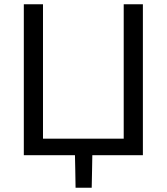

<svg xmlns="http://www.w3.org/2000/svg" viewBox="-20 -733 787 907"><path d="M92.5 0Q92.5 -59.5 92.5 -114.6Q92.5 -169.7 92.5 -235.5V-474.7Q92.5 -541.9 92.5 -597.6Q92.5 -653.3 92.5 -713H183.1Q183.1 -653.3 183.1 -597.6Q183.1 -541.9 183.1 -474.7V-249.4Q183.1 -183.6 183.1 -128.5Q183.1 -73.3 183.1 -13.9L138.9 -77.8H611.5L564.4 -13.9Q564.4 -73.3 564.4 -128.5Q564.4 -183.6 564.4 -249.4V-474.7Q564.4 -541.9 564.4 -597.6Q564.4 -653.3 564.4 -713H655Q655 -653.3 655 -597.6Q655 -541.9 655 -474.7V-235.5Q655 -169.7 655 -114.6Q655 -59.5 655 0ZM337 154Q336.4 112.4 335.6 70.8Q334.8 29.2 333.8 -13.4H416.4Q415.7 28.5 414.9 70.3Q414.2 112.1 413.2 154Z"/></svg>

Font: Commissioner Thin
Style: Regular
Weight: 100
Designer: Kostas Bartsokas
Foundry: Kostas Bartsokas
Version: Version 1.001;gftools[0.9.23]